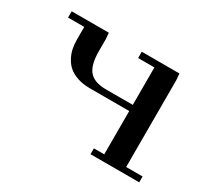

<svg xmlns="http://www.w3.org/2000/svg" viewBox="-97 -588 798 737"><g transform="rotate(30 302.5 -219.5)"><path d="M32.2 -411.1V-439H196.8L199.2 -411.1V-358.9Q199.2 -297.4 221.9 -271.2Q244.6 -245.1 295.9 -245.1H415V-411.1H342.8V-439H509.8L512.2 -411.1V-25.9H585V0H369.1V-25.9H415V-217.8H241.2Q210.4 -217.8 186 -225.8Q161.6 -233.9 146.5 -246.8Q131.3 -259.8 121.6 -278.1Q111.8 -296.4 107.9 -314.9Q104 -333.5 104 -354V-411.1Z"/></g></svg>

Font: Dehuti
Style: Bold
Weight: 700
Version: Version 1.2